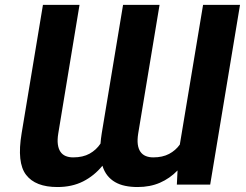

<svg xmlns="http://www.w3.org/2000/svg" viewBox="-20 -747 994 777"><path d="M67.5 -207.4 153.8 -727.3H301.8L215.9 -207.4Q211.6 -181.5 214.1 -163Q216.6 -144.5 224.6 -132.8Q232.6 -121.1 245.7 -115.6Q258.9 -110.1 275.9 -110.1Q315.7 -110.1 342.7 -125.2Q369.7 -140.3 386.7 -165.8Q387.4 -175.8 388.7 -186.1Q389.9 -196.4 391.7 -207.4L478 -727.3H625.7L539.4 -207.4Q535.2 -181.5 537.6 -163Q540.1 -144.5 548.3 -132.8Q556.5 -121.1 569.8 -115.6Q583.1 -110.1 600.1 -110.1Q637.8 -110.1 664.2 -124.1Q690.7 -138.1 707.7 -161.9L801.8 -727.3H951.3L830.6 0H695.7L698.5 -57.2Q667.3 -24.9 627.3 -7.5Q587.4 9.9 536.6 9.9Q509.6 9.9 486.7 5.1Q463.8 0.4 445.7 -10.1Q427.6 -20.6 414.6 -36.9Q401.6 -53.3 394.5 -76.3Q361.2 -35.5 316.2 -12.8Q271.3 9.9 212.4 9.9Q123.2 9.9 85.6 -39.4Q47.6 -88.4 67.5 -207.4Z"/></svg>

Font: Inter P
Style: Bold Italic
Weight: 700
Italic angle: 9.39999°
Designer: Rasmus Andersson
Foundry: rsms
Version: Version 3.018;git-588b23468